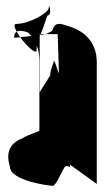

<svg xmlns="http://www.w3.org/2000/svg" viewBox="-20 -781 355 619"><path d="M12 -244C12 -198 139 -182 149 -182C160 -182 170 -210 188 -242C201 -254 206 -232 206 -250L292 -188V-580C292 -652 244 -685 196 -698C164 -710 155 -704 148 -681L128 -671H166L170 -546C166 -546 156 -595 153 -582C150 -570 142 -556 142 -538L108 -484V-664C109 -665 109 -667 110 -668H108V-671H111C125 -703 131 -732 135 -732C149 -732 137 -776 137 -755C137 -740 74 -704 34 -704C23 -704 26 -693 34 -679C41 -683 53 -683 71 -676C74 -673 77 -669 81 -665L45 -661C66 -632 98 -603 98 -619C98 -623 98 -628 99 -633C104 -620 107 -602 107 -580V-360C102 -355 70 -347 52 -335C21 -323 -5 -298 12 -244ZM26 -659 45 -661C41 -667 37 -673 34 -679C28 -675 25 -668 26 -659ZM110 -668 128 -671H111C111 -670 110 -669 110 -668Z"/></svg>

Font: bitstorm
Style: maxcn
Weight: 400
Version: Version 0.2